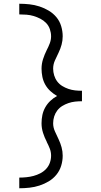

<svg xmlns="http://www.w3.org/2000/svg" viewBox="-20 -853 540 1026"><path d="M83 153Q110 153 137.5 150Q165 147 191 138.5Q217 130 240.5 116Q264 102 281.5 80.5Q299 59 307 32.5Q315 6 315 -21Q315 -44 309 -66Q303 -88 293 -109Q283 -130 273.5 -151Q264 -172 264 -194Q264 -213 269.5 -230.5Q275 -248 286 -262.5Q297 -277 312.5 -286.5Q328 -296 345.5 -302Q363 -308 381 -310Q399 -312 418 -312V-368Q399 -368 381 -370Q363 -372 345.5 -378Q328 -384 312.5 -393.5Q297 -403 286 -417.5Q275 -432 269.5 -450Q264 -468 264 -486Q264 -509 273.5 -530Q283 -551 293 -571.5Q303 -592 309 -614Q315 -636 315 -659Q315 -686 307 -713Q299 -740 281.5 -761Q264 -782 240.5 -796Q217 -810 191 -818.5Q165 -827 137.5 -830Q110 -833 83 -833V-776Q102 -776 121.5 -774.5Q141 -773 159.5 -767.5Q178 -762 195.5 -753Q213 -744 226.5 -730Q240 -716 246.5 -697Q253 -678 253 -659Q253 -640 246 -621.5Q239 -603 230 -586Q218 -562 210 -537Q202 -512 202 -486Q202 -464 206.5 -442Q211 -420 222 -400.5Q233 -381 249.5 -366Q266 -351 285 -340Q266 -330 249.5 -314.5Q233 -299 222 -279.5Q211 -260 206.5 -238.5Q202 -217 202 -194Q202 -168 210 -143Q218 -118 230 -95V-94Q239 -77 246 -59Q253 -41 253 -21Q253 -2 246.5 16.5Q240 35 226.5 49.5Q213 64 195.5 73Q178 82 159.5 87Q141 92 121.5 94Q102 96 83 96Z"/></svg>

Font: Iosevka SS09 Light
Style: Regular
Weight: 300
Monospace: yes
Designer: Belleve Invis
Foundry: Belleve Invis
Version: Version 5.2.1; ttfautohint (v1.8.3)